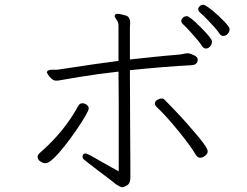

<svg xmlns="http://www.w3.org/2000/svg" viewBox="-20 -769 1040 807"><path d="M919 -618Q909 -618 903.5 -626.5Q898 -635 882 -654Q841 -699 827 -710.5Q813 -722 813 -729.5Q813 -737 819.5 -743Q826 -749 834 -749Q847 -749 897 -704Q945 -659 945 -647Q945 -635 937 -626.5Q929 -618 919 -618ZM327 -110Q327 -124 339 -124Q346 -124 368.5 -111Q391 -98 411.5 -86.5Q432 -75 450.5 -64.5Q469 -54 479 -49V-346Q479 -410 478 -468Q396 -459 316.5 -446Q237 -433 231 -431.5Q225 -430 215.5 -430Q206 -430 197 -438Q188 -446 182.5 -454.5Q177 -463 177 -464Q177 -476 201 -476H221Q411 -505 478 -513V-662Q478 -675 470 -686Q462 -697 462 -701Q462 -711 474 -711Q480 -711 488 -709Q488 -709 508 -704Q527 -699 527 -672L526 -652V-519Q574 -524 625 -529.5Q676 -535 709.5 -537.5Q743 -540 751.5 -542.5Q760 -545 769 -545H772Q781 -544 796 -536.5Q811 -529 811 -519Q811 -497 786 -495Q670 -489 526 -474L527 -242L528 -58V-23Q528 2 514 10Q500 18 494.5 18Q489 18 482 14Q475 10 468 6Q455 -5 433.5 -21Q412 -37 390 -54Q368 -71 351.5 -83.5Q335 -96 331 -100Q327 -104 327 -110ZM845 -565Q835 -565 827 -578.5Q819 -592 789 -625.5Q759 -659 750.5 -666Q742 -673 742 -680.5Q742 -688 748.5 -694.5Q755 -701 766 -701Q777 -701 824 -654Q871 -607 871 -594.5Q871 -582 863 -573.5Q855 -565 845 -565ZM853 -133Q853 -123 842.5 -114.5Q832 -106 821 -106Q810 -106 802 -120Q780 -157 729.5 -219Q679 -281 640 -318Q631 -326 631 -334.5Q631 -343 641 -349Q651 -355 658.5 -355Q666 -355 669 -352.5Q672 -350 691 -330Q748 -272 790 -222Q853 -151 853 -133ZM146 -125Q250 -215 309 -324Q315 -335 326 -335Q337 -335 345 -328Q353 -321 353 -313.5Q353 -306 338.5 -281Q324 -256 301 -222.5Q278 -189 253 -157Q228 -125 206 -104Q184 -83 172 -83Q160 -83 149 -91Q138 -99 138 -108.5Q138 -118 146 -125Z"/></svg>

Font: LXGW WenKai Lite Light
Style: Regular
Weight: 300
Designer: LXGW / Fontworks Inc.
Foundry: LXGW / Fontworks Inc.
Version: Version 1.511; March 25, 2025